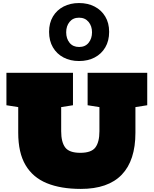

<svg xmlns="http://www.w3.org/2000/svg" viewBox="-20 -1226 1004 1255"><path d="M508.3 8.8Q377.4 8.8 286.1 -28.6Q194.8 -65.9 147 -146.7Q99.1 -227.5 99.1 -358.4V-525.9L22 -538.1V-750H457V-538.1L379.9 -525.9V-368.2Q379.9 -297.4 406.2 -262.2Q432.6 -227.1 504.9 -227.1Q577.1 -227.1 603.5 -262.2Q629.9 -297.4 629.9 -368.2V-525.9L552.7 -538.1V-750H942.4V-538.1L865.2 -525.9V-358.4Q865.2 -177.2 775.9 -84.2Q686.5 8.8 508.3 8.8ZM496.6 -827.1Q439.5 -827.1 395.3 -850.3Q351.1 -873.5 325.9 -916.5Q300.8 -959.5 300.8 -1017.6Q300.8 -1075.7 325.9 -1117.9Q351.1 -1160.2 395.3 -1183.1Q439.5 -1206.1 496.6 -1206.1Q554.2 -1206.1 598.4 -1183.1Q642.6 -1160.2 668 -1117.9Q693.4 -1075.7 693.4 -1017.6Q693.4 -959 668.2 -916.3Q643.1 -873.5 598.9 -850.3Q554.7 -827.1 496.6 -827.1ZM497.1 -918.9Q537.1 -918.9 559.3 -946.5Q581.5 -974.1 581.5 -1015.1Q581.5 -1055.7 558.8 -1083Q536.1 -1110.4 496.6 -1110.4Q457 -1110.4 434.8 -1083Q412.6 -1055.7 412.6 -1015.1Q412.6 -973.6 434.8 -946.3Q457 -918.9 497.1 -918.9Z"/></svg>

Font: Holtwood One SC
Style: Regular
Weight: 400
Designer: Vernon Adams
Foundry: Vernon Adams
Version: Version 1.100; ttfautohint (v1.8.4.7-5d5b)